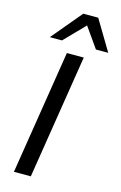

<svg xmlns="http://www.w3.org/2000/svg" viewBox="-139 -995 663 1054"><g transform="rotate(15 192.5 -468.5)"><path d="M54 0 166 -705H262L150 0ZM53 -765 197 -937H282L385 -765H315L234 -880L122 -765Z"/></g></svg>

Font: Nunito Sans 10pt Medium
Style: Italic
Weight: 500
Italic angle: -9°
Designer: Vernon Adams
Foundry: Vernon Adams
Version: Version 3.101;gftools[0.9.27]